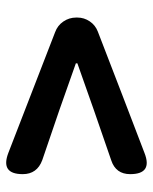

<svg xmlns="http://www.w3.org/2000/svg" viewBox="44 -690 500 629"><g transform="rotate(90 294.5 -376.0)"><path d="M481 -153 86 -306Q64 -314 51 -333Q38 -352 38 -375V-379Q38 -401 50.5 -419.5Q63 -438 84 -446L294 -527L482 -599Q551 -626 551 -552Q551 -505 506 -490L341 -433L188 -379V-374L341 -320L505 -264Q551 -247 551 -200Q551 -126 481 -153Z"/></g></svg>

Font: GenSenRounded JP B
Style: Regular
Weight: 700
Version: Version 1.501;PS 1;hotconv 16.6.51;makeotf.lib2.5.65220